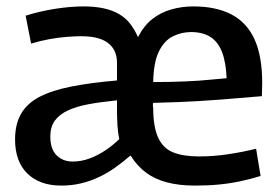

<svg xmlns="http://www.w3.org/2000/svg" viewBox="-20 -569 870 599"><path d="M171 10Q104 10 65.5 -27.5Q27 -65 27 -134Q27 -182 46 -214.5Q65 -247 103.5 -267Q142 -287 202.5 -299Q263 -311 345 -318V-373Q345 -413 317.5 -434.5Q290 -456 233 -456Q214 -456 188.5 -454Q163 -452 135 -447Q107 -442 77 -433L60 -520Q104 -534 152 -541.5Q200 -549 241 -549Q276 -549 303.5 -543Q331 -537 351.5 -525Q372 -513 386 -495Q400 -477 410 -454H411Q429 -489 455 -509.5Q481 -530 514 -539.5Q547 -549 583 -549Q654 -549 702 -524Q750 -499 774 -446.5Q798 -394 798 -310Q798 -300 797.5 -289Q797 -278 797 -269Q769 -267 719.5 -262.5Q670 -258 604 -254Q538 -250 458 -248Q457 -246 457 -241Q457 -236 458 -232Q458 -173 473.5 -139.5Q489 -106 520.5 -93.5Q552 -81 601 -81Q647 -81 693 -88Q739 -95 779 -105L793 -20Q764 -11 732 -4Q700 3 665 6.5Q630 10 588 10Q539 10 501 0Q463 -10 435.5 -30.5Q408 -51 388 -83H386Q363 -63 339 -46Q315 -29 288.5 -16.5Q262 -4 233 3Q204 10 171 10ZM207 -65Q234 -65 260.5 -75Q287 -85 311 -101.5Q335 -118 352 -135Q348 -154 346.5 -177Q345 -200 345 -227Q345 -235 345 -242Q345 -249 345 -256Q295 -251 257 -244Q219 -237 192 -224.5Q165 -212 151 -192.5Q137 -173 137 -143Q137 -104 156.5 -84.5Q176 -65 207 -65ZM458 -313Q511 -313 557.5 -315Q604 -317 637.5 -320.5Q671 -324 687 -325Q685 -375 672.5 -407Q660 -439 636 -454Q612 -469 576 -469Q547 -469 520 -456Q493 -443 476 -409Q459 -375 458 -313Z"/></svg>

Font: Georama ExtraCondensed Thin Medium
Style: Regular
Weight: 500
Version: Version 1.001